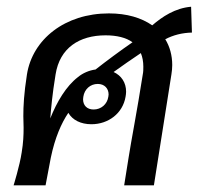

<svg xmlns="http://www.w3.org/2000/svg" viewBox="-20 -556 607 576"><path d="M273.3 -304.2C293.3 -304.2 305.8 -290.8 305.8 -272.5C305.8 -270 305 -268.3 305 -265.8C301.7 -243.3 283.3 -227.5 260.8 -227.5C240.8 -227.5 229.2 -240 229.2 -258.3C229.2 -260.8 230 -263.3 230 -265.8C233.3 -288.3 250.8 -304.2 273.3 -304.2ZM352.5 0H441.7L494.2 -332.5C495.8 -342.5 496.7 -351.7 496.7 -360.8C496.7 -390 489.2 -416.7 475.8 -438.3C500 -450.8 525.8 -457.5 555.8 -458.3L553.3 -535.8C505 -531.7 466.7 -505.8 436.7 -480C404.2 -502.5 360.8 -515.8 306.7 -515.8C175 -515.8 77.5 -438.3 60.8 -332.5C51.7 -274.2 50 -237.5 50 -207.5C50 -195 50.8 -184.2 50.8 -172.5C50.8 -150.8 50 -128.3 45 -98.3C39.2 -59.2 20.8 0 20.8 0H116.7L132.5 -83.3C145 -143.3 164.2 -186.7 185 -217.5C197.5 -195.8 222.5 -183.3 254.2 -183.3C305 -183.3 348.3 -215.8 356.7 -265.8C357.5 -270.8 358.3 -275.8 358.3 -280.8C358.3 -308.3 344.2 -329.2 320.8 -340C347.5 -359.2 375 -378.3 402.5 -396.7C407.5 -385 410 -370.8 410 -355.8C410 -348.3 410 -340.8 408.3 -332.5C391.7 -225.8 372.5 -127.5 365.8 -83.3ZM377.5 -429.2C340 -403.3 300.8 -374.2 266.7 -347.5C247.5 -345 228.3 -336.7 214.2 -325C178.3 -297.5 150.8 -250.8 130.8 -200.8C133.3 -230.8 136.7 -271.7 146.7 -332.5C159.2 -412.5 218.3 -450 296.7 -450C330 -450 358.3 -443.3 377.5 -429.2Z"/></svg>

Font: Boon Medium
Style: Italic
Weight: 500
Italic angle: -9°
Designer: Sungsit Sawaiwan
Foundry: FontUni
Version: Version 3.0